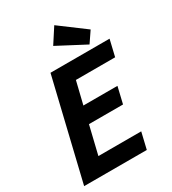

<svg xmlns="http://www.w3.org/2000/svg" viewBox="-220 -1044 1034 1157"><g transform="rotate(-30 297.0 -465.0)"><path d="M17 0 183 -693H594L567 -579H294L256 -423H493L466 -309H229L182 -114H480L453 0ZM472 -723 278 -825 346 -930 523 -798Z"/></g></svg>

Font: Ubuntu Sans Mono
Style: Bold Italic
Weight: 700
Italic angle: -13.5°
Monospace: yes
Designer: Dalton Maag Ltd
Foundry: Dalton Maag Ltd
Version: Version 1.006